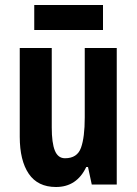

<svg xmlns="http://www.w3.org/2000/svg" viewBox="-20 -804 548 768"><path d="M447 -612V-66H347L332 -136H325Q287 -56 204 -56Q131 -56 95 -109Q59 -162 59 -257V-612H187V-294Q187 -232 199.5 -201.5Q212 -171 240 -171Q289 -171 304 -213Q319 -255 319 -334V-612ZM392 -784V-684H117V-784Z"/></svg>

Font: Noto Sans Malayalam UI ExtraCondensed
Style: Bold
Weight: 700
Width: 2
Designer: Jelle Bosma - Monotype Design Team
Foundry: Monotype Imaging Inc.
Version: Version 2.104; ttfautohint (v1.8.4.7-5d5b)